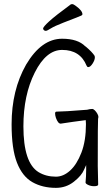

<svg xmlns="http://www.w3.org/2000/svg" viewBox="-20 -895 540 927"><path d="M322 -874Q324 -875 329.5 -875Q335 -875 348 -865Q378 -843 378 -826Q378 -823 373 -820Q368 -817 287 -786Q243 -769 225 -757.5Q207 -746 201 -746Q195 -746 191.5 -750Q188 -754 188 -757Q188 -765 217.5 -792Q247 -819 322 -874ZM250 12Q185 12 136.5 -15.5Q88 -43 62 -109.5Q36 -176 36 -295Q36 -460 106 -583Q180 -708 280 -708Q356 -708 392 -671H393Q426 -643 437 -625L438 -618Q438 -605 427 -588Q416 -571 406 -571Q401 -571 398 -578Q367 -654 280 -654Q203 -654 148 -545Q93 -436 93 -285Q93 -109 166 -64Q202 -42 250 -42Q286 -42 318.5 -71.5Q351 -101 373 -158Q395 -215 395 -296L394 -315Q331 -307 273 -298Q260 -298 250 -326Q246 -338 246 -347Q246 -356 253 -356Q287 -356 399 -365H400Q415 -369 425 -369Q431 -369 438 -362Q445 -355 450 -346Q455 -337 455 -331.5Q455 -326 453.5 -321.5Q452 -317 452 -94L454 -4Q454 4 434 4Q419 4 406 -2Q393 -8 393 -14Q396 -44 396 -74V-98L386 -76Q374 -47 336.5 -17.5Q299 12 250 12Z"/></svg>

Font: Moon Stars Kai T HW Light
Style: Regular
Weight: 300
Designer: GuiWonder
Version: Version 1.101